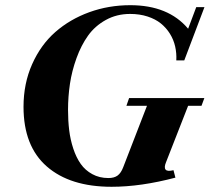

<svg xmlns="http://www.w3.org/2000/svg" viewBox="-20 -696 806 729"><path d="M403.8 13.2Q246.1 13.2 157.7 -64Q69.3 -141.1 69.3 -290.5Q69.3 -378.9 102.1 -452.4Q134.8 -525.9 190.2 -574.5Q245.6 -623 319.1 -649.7Q392.6 -676.3 474.6 -676.3Q619.1 -676.3 694.3 -586.9L725.1 -668.9H756.3L679.7 -466.8H649.4Q650.9 -494.1 645 -519.8Q639.2 -545.4 625.2 -567.9Q611.3 -590.3 590.8 -606.9Q570.3 -623.5 540.3 -633.3Q510.3 -643.1 474.1 -643.1Q422.9 -643.1 381.6 -620.1Q340.3 -597.2 314.2 -560.5Q288.1 -523.9 270.5 -475.3Q252.9 -426.8 245.6 -377.9Q238.3 -329.1 238.3 -278.8Q238.3 -237.8 242.7 -201.7Q247.1 -165.5 258.3 -131.6Q269.5 -97.7 286.6 -73.5Q303.7 -49.3 330.6 -34.7Q357.4 -20 391.6 -20Q413.6 -20 426.5 -29.5Q439.5 -39.1 447.8 -61L538.1 -294.4H460L470.2 -323.7H755.9L745.1 -294.4H694.3L610.8 -81.1Q602.1 -60.5 608.6 -52.2Q615.2 -43.9 638.7 -49.8L646 -21.5Q514.6 13.2 403.8 13.2Z"/></svg>

Font: Elstob ExtraBold
Style: Italic
Weight: 800
Italic angle: -20°
Designer: Peter S. Baker
Version: Version 1.015